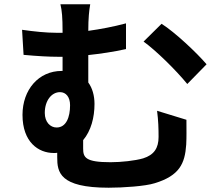

<svg xmlns="http://www.w3.org/2000/svg" viewBox="-20 -826 1040 896"><path d="M189 -299C189 -357 221 -396 260 -396C288 -396 307 -373 307 -335C307 -279 289 -231 244 -231C215 -231 189 -256 189 -299ZM713 -309C719 -263 720 -226 720 -187C720 -135 699 -103 648 -87C610 -76 546 -69 496 -69C379 -69 368 -91 368 -133V-172C405 -216 421 -278 421 -341C421 -380 411 -415 392 -441V-569C448 -575 510 -584 568 -597V-717C508 -701 449 -690 392 -682C392 -742 396 -777 401 -806H262C269 -777 272 -744 272 -681V-673H243C196 -673 138 -679 83 -687L90 -570C155 -564 209 -561 252 -561H272V-495H268C160 -495 85 -407 85 -290C85 -163 159 -112 231 -112C236 -112 242 -112 247 -113V-92C247 -23 257 50 487 50C554 50 658 43 702 29C817 -6 843 -62 849 -151C851 -192 850 -211 850 -267ZM650 -632C707 -591 800 -500 854 -434L944 -526C899 -579 796 -676 734 -715Z"/></svg>

Font: Noto Sans CJK JP Bold
Style: Regular
Weight: 700
Designer: Ryoko NISHIZUKA (kana & ideographs); Paul D. Hunt (Latin, Greek & Cyrillic); Wenlong ZHANG (bopomofo); Sandoll Communica
Foundry: Adobe Systems Incorporated
Version: Version 1.004;PS 1.004;hotconv 1.0.82;makeotf.lib2.5.63406